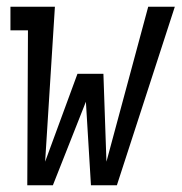

<svg xmlns="http://www.w3.org/2000/svg" viewBox="-20 -550 540 570"><path d="M61 0 63 -460H11V-530H143L114 -70L210 -331H287L296 -70L420 -530H499L327 0H250L235 -248L137 0Z"/></svg>

Font: Iosevka Slab
Style: Italic
Weight: 400
Italic angle: -9°
Monospace: yes
Designer: Belleve Invis
Foundry: Belleve Invis
Version: Version 11.1.0; ttfautohint (v1.8.3)